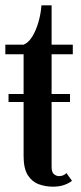

<svg xmlns="http://www.w3.org/2000/svg" viewBox="-20 -691 304 720"><path d="M12 -308.5V-338.5H242.5V-308.5ZM178 9Q150.5 9 125.2 -0.2Q100 -9.5 84.2 -34.2Q68.5 -59 68.5 -106V-487.5H0V-523.5H68.5Q87 -531 101 -553.8Q115 -576.5 124 -607.5Q133 -638.5 135.5 -671H173.5V-523.5H253V-487.5H173.5V-65.5Q173.5 -44.5 182.8 -37.5Q192 -30.5 201 -30.5Q210.5 -30.5 218 -34Q225.5 -37.5 229 -42L250 -13Q238 -3.5 220.2 2.8Q202.5 9 178 9Z"/></svg>

Font: Imbue Thin 10pt SemiBold
Style: Regular
Weight: 600
Version: Version 1.102